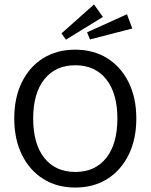

<svg xmlns="http://www.w3.org/2000/svg" viewBox="-20 -827 676 862"><path d="M317 -604Q400 -604 461.5 -565.5Q523 -527 557.5 -457.5Q592 -388 592 -295Q592 -202 557.5 -132Q523 -62 461.5 -23.5Q400 15 318 15Q236 15 174.5 -23.5Q113 -62 78.5 -132Q44 -202 44 -295Q44 -388 78 -457.5Q112 -527 173.5 -565.5Q235 -604 317 -604ZM318 -534Q229 -534 179 -471Q129 -408 129 -295Q129 -181 179 -118Q229 -55 318 -55Q407 -55 457 -118Q507 -181 507 -295Q507 -408 457 -471Q407 -534 318 -534ZM402 -807 442 -751 276 -649 256 -677ZM550 -763 574 -699 384 -650 371 -682Z"/></svg>

Font: Podkova VF Beta
Style: Regular
Weight: 400
Designer: Ilya Yudin
Foundry: Cyreal (www.cyreal.org)
Version: Version 2.100